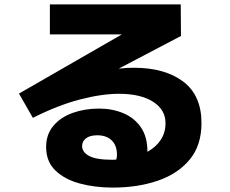

<svg xmlns="http://www.w3.org/2000/svg" viewBox="-20 -782 1040 870"><path d="M491 68Q410 68 341.5 49.5Q273 31 231 -9.5Q189 -50 189 -116Q189 -173 222 -212Q255 -251 309.5 -270.5Q364 -290 429 -290Q489 -290 539 -269Q589 -248 618.5 -205Q648 -162 648 -96V-94Q687 -116 708.5 -148.5Q730 -181 730 -224Q730 -285 673.5 -321Q617 -357 519 -357Q441 -357 341.5 -331Q242 -305 129 -248L66 -358L532 -626H206V-762H799L800 -619L518 -471Q553 -475 586 -475Q727 -475 810 -412.5Q893 -350 893 -224Q893 -124 840 -59.5Q787 5 696 36.5Q605 68 491 68ZM352 -120Q352 -93 383.5 -75.5Q415 -58 491 -58Q499 -58 507 -59Q510 -70 510 -81Q510 -123 486 -146Q462 -169 421 -169Q388 -169 370 -155.5Q352 -142 352 -120Z"/></svg>

Font: Murecho ExtraBold
Style: Regular
Weight: 800
Designer: Neil Summerour
Foundry: Positype
Version: Version 1.010; ttfautohint (v1.8.3)